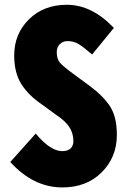

<svg xmlns="http://www.w3.org/2000/svg" viewBox="-20 -780 540 811"><path d="M243.2 11.7Q121.1 11.7 23.4 -95.7L130.9 -215.8Q192.4 -141.6 243.2 -141.6Q265.6 -141.6 277.8 -152.8Q290 -164.1 290 -183.6Q290 -216.8 272.9 -243.2Q255.9 -269.5 215.8 -295.9L158.2 -337.9Q101.6 -376 70.8 -423.8Q40 -471.7 40 -545.9Q40 -636.7 102.1 -698.2Q164.1 -759.8 262.7 -759.8Q368.2 -759.8 460.9 -662.1L369.1 -549.8Q332 -582 311.5 -594.2Q291 -606.4 264.6 -606.4Q246.1 -606.4 232.9 -593.8Q219.7 -581.1 219.7 -559.6Q219.7 -531.2 232.9 -515.6Q246.1 -500 290 -467.8Q299.8 -460 305.7 -456.1L360.4 -416Q418 -373 445.8 -329.1Q473.6 -285.2 473.6 -210Q473.6 -116.2 409.7 -52.2Q345.7 11.7 243.2 11.7Z"/></svg>

Font: GenEi Gothic M Heavy
Style: Regular
Weight: 800
Designer: o_tamon (Modified); [Source Han Sans]
Ryoko NISHIZUKA  (kana & ideographs); Paul D. Hunt (Latin, Greek & Cyrillic); Wenl
Version: Version 1.1a;Original Version 1.004